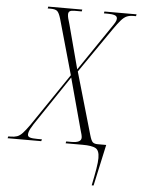

<svg xmlns="http://www.w3.org/2000/svg" viewBox="-111 -761 745 1018"><g transform="rotate(5 262.0 -252.0)"><path d="M416 210Q427 157 433 121Q439 85 439 63Q439 22 418.5 11Q398 0 350 0H259L261 -10H289Q341 -10 341 -37Q341 -44 338.5 -54Q336 -64 330 -84L258 -350L101 -116Q76 -80 66 -61Q56 -42 56 -29Q56 -18 68 -14Q80 -10 108 -10H132L129 0H-50L-47 -10H-35Q-15 -10 -0.5 -15Q14 -20 28.5 -35.5Q43 -51 65 -82L255 -362L172 -656Q163 -686 153 -695Q143 -704 118 -704H102L104 -714H285L283 -704H245Q227 -704 219.5 -699Q212 -694 212 -682Q212 -673 215 -661Q218 -649 224 -630L286 -396L447 -633Q459 -650 465.5 -661.5Q472 -673 472 -682Q472 -695 458.5 -699.5Q445 -704 422 -704H401L403 -714H574L572 -704H558Q537 -704 522.5 -697.5Q508 -691 493 -674Q478 -657 455 -624L290 -385L385 -56Q394 -24 403 -17Q412 -10 428 -10H474L426 210Z"/></g></svg>

Font: Noto Serif Display Condensed ExtraLight
Style: Italic
Weight: 200
Width: 3
Italic angle: -12°
Designer: Monotype Design Team
Foundry: Monotype Imaging Inc.
Version: Version 2.009